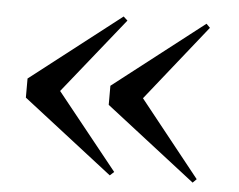

<svg xmlns="http://www.w3.org/2000/svg" viewBox="-41 -567 698 561"><g transform="rotate(5 308.0 -286.0)"><path d="M554 -508 377 -286 554 -64 543 -53 279 -258V-314L543 -519ZM312 -508 134 -286 312 -64 300 -53 36 -258V-314L300 -519Z"/></g></svg>

Font: XinYuGongZhangJiaSongA
Style: Regular
Weight: 900
Designer: XinYuGong
Foundry: Adobe Systems Incorporated
Version: Version 1.00